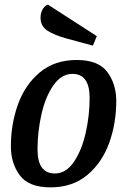

<svg xmlns="http://www.w3.org/2000/svg" viewBox="-20 -789 549 829"><path d="M482 -353Q482 -257 451.5 -172Q421 -87 357 -33.5Q293 20 198 20Q104 20 65.5 -32Q27 -84 27 -157Q27 -253 57.5 -338Q88 -423 152 -476.5Q216 -530 311 -530Q405 -530 443.5 -478Q482 -426 482 -353ZM142 -144Q142 -40 217 -40Q265 -40 299 -90Q333 -140 350 -215.5Q367 -291 367 -366Q367 -470 293 -470Q245 -470 210.5 -420.5Q176 -371 159 -295.5Q142 -220 142 -144ZM155 -713Q155 -731 163 -747Q171 -763 187 -769L398 -633L381 -592L270 -622Q215 -637 185 -656.5Q155 -676 155 -713Z"/></svg>

Font: Sansita
Style: Italic
Weight: 400
Italic angle: -11°
Designer: Pablo Cosgaya
Foundry: Omnibus-Type
Version: Version 1.006